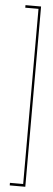

<svg xmlns="http://www.w3.org/2000/svg" viewBox="-58 -740 248 896"><g transform="rotate(5 66.0 -292.0)"><path d="M24 130.5H97V-714H24V-702H86V118.5H24Z"/></g></svg>

Font: Anybody Thin Condensed
Style: Regular
Weight: 100
Width: 3
Version: Version 1.113;gftools[0.9.25]